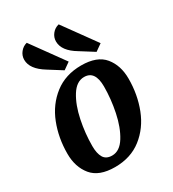

<svg xmlns="http://www.w3.org/2000/svg" viewBox="-191 -880 905 1005"><g transform="rotate(-30 261.5 -377.5)"><path d="M498 -346Q498 -250 465.5 -166.5Q433 -83 367 -31.5Q301 20 206 20Q110 20 67 -32.5Q24 -85 24 -165Q24 -261 56.5 -344Q89 -427 155.5 -478.5Q222 -530 317 -530Q413 -530 455.5 -478Q498 -426 498 -346ZM157 -135Q157 -90 172 -65Q187 -40 223 -40Q269 -40 301.5 -92.5Q334 -145 350 -222.5Q366 -300 366 -375Q366 -470 300 -470Q254 -470 221.5 -418Q189 -366 173 -288.5Q157 -211 157 -135ZM230 -551 149 -602Q74 -648 74 -704Q74 -729 90 -749Q106 -769 130 -775L271 -580ZM423 -551 342 -602Q266 -647 266 -704Q266 -729 282 -749Q298 -769 323 -775L464 -580Z"/></g></svg>

Font: Sansita Medium Italic
Style: Regular
Weight: 500
Italic angle: -11°
Designer: Pablo Cosgaya
Foundry: Omnibus-Type
Version: Version 1.006